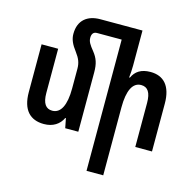

<svg xmlns="http://www.w3.org/2000/svg" viewBox="-136 -900 1293 1276"><g transform="rotate(15 510.5 -261.5)"><path d="M450 -408C450 -468 438 -503 407 -542C377 -579 365 -598 365 -624C365 -650 376 -666 400 -666H570V237H685V-231C685 -347 716 -408 774 -408C819 -408 842 -375 842 -303V0H957V-329C957 -452 901 -508 812 -508C747 -508 709 -482 688 -436H683C686 -464 688 -492 688 -519V-760H398C311 -760 250 -715 250 -620C250 -583 264 -551 297 -508C325 -471 336 -442 336 -403V-267C336 -151 304 -90 246 -90C202 -90 178 -122 178 -194V-498H64V-169C64 -47 120 10 215 10C277 10 321 -19 343 -66H347L360 0H450Z"/></g></svg>

Font: Noto Sans Armenian Condensed SemiBold
Style: Regular
Weight: 600
Width: 3
Designer: Monotype Design Team
Foundry: Monotype Imaging Inc.
Version: Version 2.008